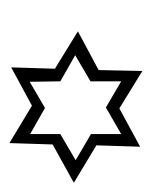

<svg xmlns="http://www.w3.org/2000/svg" viewBox="24 -753 328 416"><g transform="rotate(90 188.0 -545.0)"><path d="M270.5 -446.3V-511.7L327.1 -544.9L270.5 -578.1V-643.6L212.9 -610.4L156.2 -643.6V-577.1L99.6 -543.9L156.2 -511.7L157.2 -445.3L213.9 -478.5ZM290 -401.4 209 -450.2 126 -405.3 128.9 -500 47.9 -549.8 131.8 -594.7 133.8 -689.5 214.8 -639.6 297.9 -684.6 294.9 -589.8 376 -541 293 -495.1Z"/></g></svg>

Font: Urdu Khush Khati
Style: Regular
Weight: 400
Version: Version 001.500